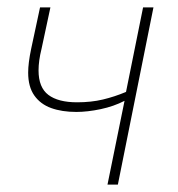

<svg xmlns="http://www.w3.org/2000/svg" viewBox="-20 -498 480 518"><path d="M270 0 316 -226Q287 -211 251.5 -203.5Q216 -196 186 -196Q147 -196 118 -206.5Q89 -217 72.5 -240.5Q56 -264 56 -302Q56 -328 64 -366L88 -478H116L92 -366Q88 -350 86 -335.5Q84 -321 84 -308Q84 -262 110.5 -242Q137 -222 188 -222Q226 -222 257.5 -229.5Q289 -237 320 -250L366 -478H394L298 0Z"/></svg>

Font: Source Sans 3 VF
Style: Italic
Weight: 200
Italic angle: -11°
Designer: Paul D. Hunt
Foundry: Adobe Systems Incorporated
Version: Version 3.042;hotconv 1.0.118;makeotfexe 2.5.65603